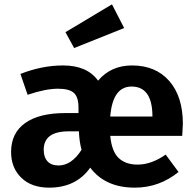

<svg xmlns="http://www.w3.org/2000/svg" viewBox="-20 -847 896 883"><path d="M249 -86Q309 -86 355 -158Q345 -195 343 -240V-243H296Q181 -243 181 -158Q181 -124 198.5 -105Q216 -86 249 -86ZM681 -311V-317Q679 -449 585 -449Q498 -449 487 -311ZM821 -277Q821 -267 818 -222H487Q494 -150 526 -120Q558 -90 613 -90Q676 -90 742 -136L801 -56Q712 16 600 16Q464 16 395 -76Q330 16 206 16Q125 16 78 -29.5Q31 -75 31 -148Q31 -235 95.5 -281Q160 -327 280 -327H341V-352Q341 -401 319.5 -420Q298 -439 247 -439Q189 -439 107 -411L74 -507Q173 -546 270 -546Q381 -546 431 -476Q490 -546 587 -546Q696 -546 758.5 -474.5Q821 -403 821 -277ZM321 -626 281 -699 495 -827 551 -718Z"/></svg>

Font: FiraSans
Style: Regular
Weight: 600
Designer: Carrois Corporate & Edenspiekermann AG
Foundry: Carrois Corporate GbR & Edenspiekermann AG
Version: Version 3.106;PS 003.106;hotconv 1.0.70;makeotf.lib2.5.58329